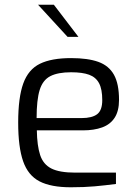

<svg xmlns="http://www.w3.org/2000/svg" viewBox="-20 -787 581 813"><path d="M280 6Q196 6 147.5 -19Q99 -44 78 -104Q57 -164 57 -268Q57 -374 78.5 -433.5Q100 -493 149 -517Q198 -541 281 -541Q352 -541 396.5 -525Q441 -509 462.5 -470.5Q484 -432 484 -364Q484 -317 465.5 -288.5Q447 -260 412.5 -247.5Q378 -235 331 -235H136Q137 -170 150 -130.5Q163 -91 197.5 -73.5Q232 -56 299 -56H471V-8Q425 -2 381 2Q337 6 280 6ZM135 -287H325Q370 -287 391.5 -303.5Q413 -320 413 -363Q413 -409 399.5 -434.5Q386 -460 357.5 -470.5Q329 -481 281 -481Q225 -481 193 -464.5Q161 -448 148 -406Q135 -364 135 -287ZM266 -631 141 -767H208L312 -631Z"/></svg>

Font: Exo Thin
Style: Regular
Weight: 400
Version: Version 2.000